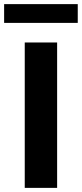

<svg xmlns="http://www.w3.org/2000/svg" viewBox="-45 -911 397 931"><path d="M75 0V-705H232V0ZM-25 -800V-891H332V-800Z"/></svg>

Font: Nunito Sans 11pt ExtraBold
Style: Regular
Weight: 800
Version: Version 3.101;gftools[0.9.27]